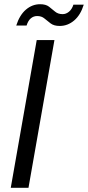

<svg xmlns="http://www.w3.org/2000/svg" viewBox="-20 -890 417 910"><path d="M31 0 154 -700H238L115 0ZM57 -769Q73 -819 103 -844.5Q133 -870 170 -870Q197 -870 212 -858.5Q227 -847 241 -835Q255 -823 277 -823Q293 -823 307 -834.5Q321 -846 328 -868H377Q362 -819 331.5 -793Q301 -767 263 -767Q236 -767 220 -779Q204 -791 190.5 -802.5Q177 -814 156 -814Q139 -814 126 -803Q113 -792 106 -769Z"/></svg>

Font: DM Sans 24pt
Style: Italic
Weight: 400
Italic angle: -10°
Designer: Colophon Foundry, Jonny Pinhorn
Foundry: Colophon Foundry
Version: Version 4.004;gftools[0.9.30]